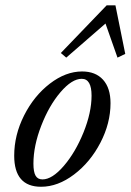

<svg xmlns="http://www.w3.org/2000/svg" viewBox="-20 -695 494 726"><path d="M230.5 -477.1 210 -494.6 383.3 -674.8H416.5L453.6 -491.2L424.3 -477.1L378.9 -606ZM135.3 11.2Q33.7 11.2 33.7 -106.4Q33.7 -184.1 71 -258.3Q108.4 -332.5 168.5 -378.7Q228.5 -424.8 290.5 -424.8Q341.3 -424.8 369.6 -393.6Q397.9 -362.3 397.9 -304.7Q397.9 -229 359.6 -155.3Q321.3 -81.5 260 -35.2Q198.7 11.2 135.3 11.2ZM140.6 -16.6Q177.2 -16.6 221.2 -67.6Q265.1 -118.7 295.7 -194.1Q326.2 -269.5 326.2 -333.5Q326.2 -397 289.1 -397Q252 -397 208.7 -346.4Q165.5 -295.9 136 -219.7Q106.4 -143.6 106.4 -76.2Q106.4 -44.9 114.5 -30.8Q122.6 -16.6 140.6 -16.6Z"/></svg>

Font: Elstob 18pt
Style: Italic
Weight: 400
Italic angle: -20°
Designer: Peter S. Baker
Version: Version 1.015